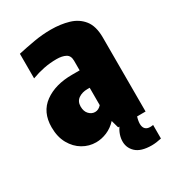

<svg xmlns="http://www.w3.org/2000/svg" viewBox="-180 -684 855 946"><g transform="rotate(-30 247.5 -211.5)"><path d="M174 10Q134 10 99 -10.5Q64 -31 42 -70Q20 -109 20 -164Q20 -250 80.5 -294Q141 -338 237 -338H280V-393Q280 -422 260 -432.5Q240 -443 209 -443Q171 -443 136 -436Q101 -429 66 -416V-556Q111 -566 159.5 -574.5Q208 -583 257 -583Q312 -583 358 -569.5Q404 -556 432 -521Q460 -486 460 -421V0H304L292 -43Q267 -16 236 -3Q205 10 174 10ZM244 -122Q264 -122 280 -140V-239H267Q237 -239 216 -224.5Q195 -210 195 -181Q195 -153 210 -137.5Q225 -122 244 -122ZM404 160Q342 160 313.5 132.5Q285 105 288 64Q291 23 323 -16H417Q398 36 409 59.5Q420 83 459 76V153Q446 156 431.5 158Q417 160 404 160Z"/></g></svg>

Font: Protest Strike
Style: Regular
Weight: 400
Designer: Octavio Pardo
Foundry: Ashler Design
Version: Version 2.005; ttfautohint (v1.8.4.7-5d5b)